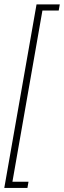

<svg xmlns="http://www.w3.org/2000/svg" viewBox="-67 -736 299 896"><path d="M-47 141H61L66 112H-9L131 -687H207L212 -715.5H103.5Z"/></svg>

Font: Anybody Condensed ExtraLight
Style: Italic
Weight: 250
Width: 3
Italic angle: -10°
Version: Version 1.113;gftools[0.9.25]